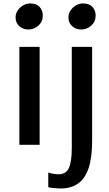

<svg xmlns="http://www.w3.org/2000/svg" viewBox="-20 -822 621 1090"><path d="M90 0V-556H205V0ZM141 -654.5Q112 -654.5 90.2 -673Q68.5 -691.5 68.5 -723.5Q68.5 -745.5 80.8 -763.2Q93 -781 112 -791.8Q131 -802.5 151.5 -802.5Q187 -802.5 205 -782.5Q223 -762.5 223 -733.5Q223 -699 198.2 -676.8Q173.5 -654.5 141 -654.5ZM254 240V157.5Q262 161 280.5 164.2Q299 167.5 311.5 167.5Q355.5 167.5 371.5 130.8Q387.5 94 387.5 19V-556H503V-22Q503 75.5 482.2 134.8Q461.5 194 421.8 221Q382 248 325 248Q317.5 248 302 247Q286.5 246 272.5 244.2Q258.5 242.5 254 240ZM441 -654.5Q412 -654.5 390.2 -673Q368.5 -691.5 368.5 -723.5Q368.5 -745.5 380.8 -763.2Q393 -781 412 -791.8Q431 -802.5 451.5 -802.5Q487 -802.5 505 -782.5Q523 -762.5 523 -733.5Q523 -699 498.2 -676.8Q473.5 -654.5 441 -654.5Z"/></svg>

Font: Tracken
Style: Regular
Weight: 400
Designer: Eben Sorkin
Foundry: Eben Sorkin
Version: Version 2.001